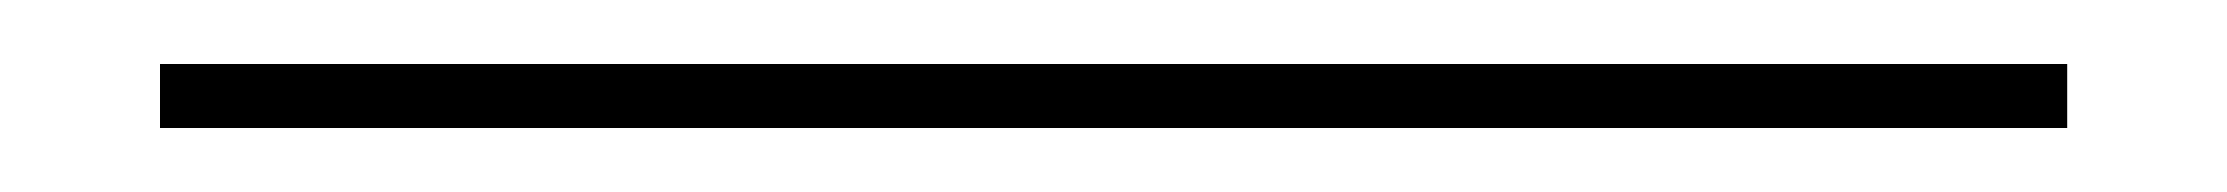

<svg xmlns="http://www.w3.org/2000/svg" viewBox="-20 20 696 60"><path d="M30 40H626V60H30Z"/></svg>

Font: Big Shoulders Stencil Display
Style: Bold
Weight: 700
Designer: Patric King
Foundry: XO Type Co
Version: Version 1.000